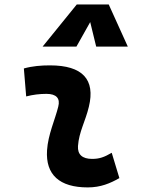

<svg xmlns="http://www.w3.org/2000/svg" viewBox="-20 -815 626 845"><path d="M471.7 -142.6C438 -123 417.5 -115.7 385.3 -115.7C342.3 -115.7 320.8 -134.8 323.2 -172.4C327.6 -234.9 356 -281.2 371.1 -345.2C400.4 -465.3 343.3 -527.3 200.2 -527.3C161.6 -527.3 123 -524.4 85 -513.7L95.2 -390.6C125 -398.4 154.8 -401.9 184.6 -401.9C228 -401.9 246.1 -382.3 236.3 -345.2C222.2 -288.1 191.4 -222.7 187 -153.3C180.2 -46.4 241.2 9.8 366.2 9.8C423.3 9.8 465.3 -8.3 505.4 -31.2ZM458.5 -795.4H317.9L167.5 -609.9H316.4L377 -717.8L403.3 -609.9H542.5Z"/></svg>

Font: Cascadia Mono PL
Style: Bold Italic
Weight: 700
Italic angle: -10°
Monospace: yes
Designer: Aaron Bell
Foundry: Saja Typeworks
Version: Version 2404.023